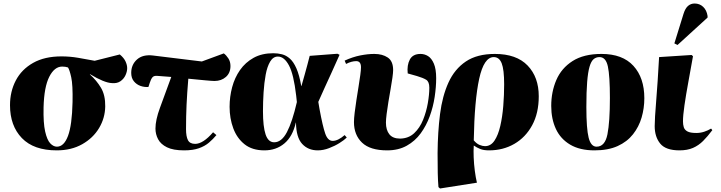

<svg xmlns="http://www.w3.org/2000/svg" viewBox="-20 -842 4105 1093"><path d="M303 14Q172 14 104.5 -56Q37 -126 37 -243Q37 -321 70 -384Q103 -447 168.5 -484Q234 -521 330 -521Q378 -521 424.5 -513Q471 -505 519 -496L662 -532Q685 -513 694.5 -492.5Q704 -472 704 -454Q704 -435 694.5 -414Q685 -393 665.5 -379.5Q646 -366 616 -369Q573 -371 492 -420V-418Q530 -384 555 -342Q580 -300 579 -236Q578 -170 544 -113Q510 -56 448 -21Q386 14 303 14ZM304 -7Q344 -7 367 -68Q390 -129 393 -261Q395 -359 385.5 -402Q376 -445 367 -458Q353 -463 334 -463Q290 -463 260.5 -405Q231 -347 228 -231Q226 -142 237 -93.5Q248 -45 266 -26Q284 -7 304 -7Z M1028 14Q966 14 930.5 -3.5Q895 -21 880 -49.5Q865 -78 865 -110Q865 -159 890.5 -228Q916 -297 955 -404Q935 -405 915.5 -407Q896 -409 876 -410Q856 -412 847.5 -401.5Q839 -391 832 -369L825 -347Q802 -345 779.5 -353Q757 -361 742 -379.5Q727 -398 727 -427Q727 -474 760 -503.5Q793 -533 851 -526L1129 -492L1254 -538Q1268 -528 1280 -509.5Q1292 -491 1292 -466Q1292 -427 1266 -404Q1240 -381 1201 -381Q1188 -381 1145.5 -385Q1103 -389 1052 -394Q1045 -311 1042 -245Q1039 -179 1039 -107Q1039 -65 1050 -44Q1061 -23 1091 -23Q1136 -23 1193 -89L1212 -73Q1193 -50 1169.5 -30Q1146 -10 1112 2Q1078 14 1028 14Z M1485 14Q1416 14 1372.5 -20.5Q1329 -55 1308 -111.5Q1287 -168 1287 -234Q1287 -291 1301.5 -345.5Q1316 -400 1346.5 -443.5Q1377 -487 1424 -513Q1471 -539 1536 -539Q1561 -539 1585 -533Q1609 -527 1630 -508.5Q1651 -490 1667.5 -452.5Q1684 -415 1695 -352H1696Q1707 -391 1715 -419Q1723 -447 1729.5 -472Q1736 -497 1743 -524L1901 -536L1913 -530Q1887 -471 1866.5 -426.5Q1846 -382 1828.5 -343.5Q1811 -305 1792 -262L1799 -221Q1817 -123 1831.5 -81.5Q1846 -40 1874 -40Q1904 -40 1942 -73L1954 -59Q1940 -45 1913 -28Q1886 -11 1853 1.5Q1820 14 1789 14Q1734 14 1700 -23Q1666 -60 1665 -144H1664Q1646 -65 1599 -25.5Q1552 14 1485 14ZM1541 -32Q1583 -32 1613.5 -90Q1644 -148 1670 -261L1666 -298Q1652 -419 1625 -469.5Q1598 -520 1562 -520Q1535 -520 1518 -491.5Q1501 -463 1492.5 -417Q1484 -371 1480.5 -316.5Q1477 -262 1477 -209Q1477 -121 1492 -76.5Q1507 -32 1541 -32Z M2184 14Q2087 14 2041 -30Q1995 -74 1995 -147Q1995 -167 1999 -200.5Q2003 -234 2009 -272.5Q2015 -311 2021 -348Q2027 -385 2031 -414.5Q2035 -444 2035 -459Q2035 -494 2008 -494Q1981 -494 1950 -478L1942 -497Q1988 -518 2031 -526.5Q2074 -535 2111 -535Q2157 -535 2187.5 -514.5Q2218 -494 2218 -443Q2218 -429 2214 -400Q2210 -371 2203.5 -334.5Q2197 -298 2191 -261.5Q2185 -225 2181 -193.5Q2177 -162 2177 -144Q2177 -102 2196.5 -77.5Q2216 -53 2258 -53Q2306 -54 2338 -84Q2370 -114 2388.5 -160Q2407 -206 2415.5 -255Q2424 -304 2424 -343Q2424 -377 2406 -388Q2388 -399 2354 -409L2301 -424Q2296 -471 2313 -503Q2330 -535 2374 -535Q2397 -535 2417 -522.5Q2437 -510 2450 -479.5Q2463 -449 2463 -397Q2463 -347 2454.5 -290.5Q2446 -234 2426.5 -180.5Q2407 -127 2375 -83Q2343 -39 2295.5 -12.5Q2248 14 2184 14Z M2485 231 2476 223Q2473 189 2472 143.5Q2471 98 2471 29Q2472 -90 2485 -192.5Q2498 -295 2533 -372Q2568 -449 2632 -492Q2696 -535 2797 -535Q2920 -535 2983.5 -469Q3047 -403 3047 -294Q3047 -198 3009.5 -129Q2972 -60 2908 -23Q2844 14 2764 14Q2733 14 2713.5 6Q2694 -2 2678 -13H2677Q2675 15 2676.5 53.5Q2678 92 2683 130.5Q2688 169 2695 198ZM2741 -10Q2774 -10 2795 -41.5Q2816 -73 2828 -125Q2840 -177 2845 -239Q2850 -301 2850 -362Q2850 -446 2836 -481.5Q2822 -517 2791 -517Q2735 -517 2708 -394Q2681 -271 2677 -43Q2693 -24 2710 -17Q2727 -10 2741 -10Z M3364 14Q3281 14 3226 -18.5Q3171 -51 3144.5 -108Q3118 -165 3118 -239Q3118 -319 3147 -386.5Q3176 -454 3239.5 -494.5Q3303 -535 3404 -535Q3524 -535 3586 -467Q3648 -399 3648 -283Q3648 -226 3632.5 -173Q3617 -120 3583.5 -77.5Q3550 -35 3496 -10.5Q3442 14 3364 14ZM3376 -7Q3424 -7 3438 -77.5Q3452 -148 3452 -284Q3452 -410 3440.5 -463.5Q3429 -517 3393 -517Q3373 -517 3359 -505Q3345 -493 3336 -462Q3327 -431 3322.5 -375.5Q3318 -320 3318 -233Q3318 -109 3331 -58Q3344 -7 3376 -7Z M3848 14Q3770 14 3738.5 -24.5Q3707 -63 3707 -124Q3707 -165 3715.5 -268Q3724 -371 3732 -517L3917 -529L3925 -522Q3912 -448 3898.5 -375Q3885 -302 3876.5 -243Q3868 -184 3868 -151Q3868 -133 3872.5 -118Q3877 -103 3893 -94Q3909 -85 3944 -85Q3967 -85 3988.5 -92Q4010 -99 4028 -110L4035 -101Q4008 -65 3982.5 -39.5Q3957 -14 3925 0Q3893 14 3848 14ZM3837 -586 3819 -595 3871 -763Q3881 -795 3897 -808.5Q3913 -822 3934 -822Q3963 -822 3983 -803Q4003 -784 4008 -751V-742Z"/></svg>

Font: Literata 72pt ExtraBold
Style: Italic
Weight: 800
Italic angle: -2°
Designer: Latin by Veronika Burian and Jose Scaglione. Greek by Irene Vlachou. Cyrillic by Vera Evstafieva
Foundry: TypeTogether
Version: Version 3.002